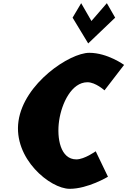

<svg xmlns="http://www.w3.org/2000/svg" viewBox="-20 -1172 800 1207"><path d="M490.3 -1152 436.3 -1061 534.5 -899 704 -1061 651.7 -1152 554.8 -1040ZM460 -170C360.4 -170 335.6 -302 351.6 -413C367.5 -523 430.3 -655 529.9 -655C580.6 -655 636.9 -604 636.9 -604L760 -764C760 -764 655.9 -840 541.3 -840C417.9 -840 130.5 -648 96.3 -411C62.3 -175 295.2 15 418.1 15C532.7 15 658.7 -61 658.7 -61L581.7 -221C581.7 -221 510.7 -170 460 -170Z"/></svg>

Font: Blink
Style: WideObl
Weight: 400
Designer: Mew Too
Foundry: Cannot Into Space Fonts
Version: Version 001.000